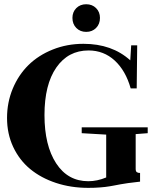

<svg xmlns="http://www.w3.org/2000/svg" viewBox="-20 -886 742 919"><path d="M326.7 -800.3Q326.7 -828.6 345.2 -847.2Q363.8 -865.7 392.6 -865.7Q421.4 -865.7 439.9 -847.2Q458.5 -828.6 458.5 -800.3Q458.5 -771 439.9 -752.2Q421.4 -733.4 392.6 -733.4Q363.8 -733.4 345.2 -752.2Q326.7 -771 326.7 -800.3ZM402.3 13.2Q319.3 13.2 247.8 -10.5Q176.3 -34.2 124.5 -76.9Q72.8 -119.6 43.2 -182.6Q13.7 -245.6 13.7 -321.3Q13.7 -396 41 -461.7Q68.4 -527.3 116.2 -574.5Q164.1 -621.6 232.4 -648.9Q300.8 -676.3 379.4 -676.3Q516.1 -676.3 603.5 -597.2L607.9 -668.9H636.7L634.3 -462.9H605.5Q581.5 -547.9 529.1 -596.2Q476.6 -644.5 403.8 -644.5Q306.2 -644.5 249.5 -562.7Q192.9 -481 192.9 -335.4Q192.9 -189.9 248.8 -104.2Q304.7 -18.6 402.8 -18.6Q445.3 -18.6 488.3 -36.6V-241.7L371.1 -248.5V-276.4H687V-248.5L629.4 -244.1V-77.6Q629.4 -65.9 634.8 -62Q640.1 -58.1 650.4 -58.1V-16.6Q581.1 -8.8 557.1 -3.9Q554.7 -3.4 541.7 -1Q528.8 1.5 523.7 2.4Q518.6 3.4 505.6 5.6Q492.7 7.8 483.4 8.8Q474.1 9.8 460.4 11Q446.8 12.2 432.4 12.7Q418 13.2 402.3 13.2Z"/></svg>

Font: Elstob 18pt
Style: Bold
Weight: 700
Designer: Peter S. Baker
Version: Version 1.015